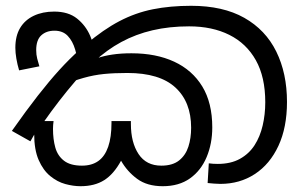

<svg xmlns="http://www.w3.org/2000/svg" viewBox="-20 -632 1047 663"><path d="M542 11Q488 11 453.5 -14.5Q419 -40 398 -77Q373 -31 340 -10Q307 11 258 11Q233 11 205.5 3.5Q178 -4 153.5 -24Q129 -44 113.5 -79.5Q98 -115 98 -170Q98 -181 99.5 -192.5Q101 -204 103 -214H165Q164 -207 163.5 -200.5Q163 -194 163 -187Q163 -151 171 -122.5Q179 -94 201 -77Q223 -60 263 -60Q297 -60 319.5 -76Q342 -92 353.5 -125Q365 -158 365 -208V-214H432V-204Q432 -140 458.5 -100Q485 -60 537 -60Q576 -60 598.5 -78Q621 -96 630.5 -125.5Q640 -155 640 -191Q640 -280 585.5 -330Q531 -380 420 -380Q374 -380 339 -376.5Q304 -373 268.5 -363Q233 -353 186 -334L283 -415Q296 -424 317 -431.5Q338 -439 367.5 -443.5Q397 -448 434 -448Q519 -448 581.5 -419Q644 -390 678.5 -333.5Q713 -277 713 -192Q713 -136 693.5 -89.5Q674 -43 636 -16Q598 11 542 11ZM741 3Q731 3 719 2Q707 1 697 0L701 -68Q708 -67 716 -66.5Q724 -66 732 -66Q777 -66 808.5 -83.5Q840 -101 859 -130.5Q878 -160 887 -198.5Q896 -237 896 -279Q896 -366 863.5 -424Q831 -482 772 -511.5Q713 -541 633 -541Q565 -541 507 -527.5Q449 -514 399 -487Q349 -460 305 -419L294 -410Q267 -383 239.5 -351Q212 -319 184.5 -283.5Q157 -248 129 -208L110 -188L85 -144L21 -180Q71 -251 110.5 -301.5Q150 -352 185 -390.5Q220 -429 256 -461L277 -479Q337 -530 392.5 -559Q448 -588 508 -600Q568 -612 640 -612Q750 -612 823.5 -570.5Q897 -529 934 -454Q971 -379 971 -280Q971 -192 941.5 -128.5Q912 -65 860 -31Q808 3 741 3ZM167 -592Q216 -592 246 -568Q276 -544 291.5 -508Q307 -472 310 -434L252 -398Q248 -432 239.5 -461Q231 -490 214 -508Q197 -526 168 -526Q140 -526 122.5 -510Q105 -494 105 -459Q105 -443 108.5 -429.5Q112 -416 116 -403L46 -389Q40 -409 36.5 -429.5Q33 -450 33 -467Q33 -508 49.5 -535.5Q66 -563 96.5 -577.5Q127 -592 167 -592Z"/></svg>

Font: usinhala85
Style: Book
Weight: 400
Designer: Jelle Bosma - Monotype Design Team
Foundry: Monotype Imaging Inc.
Version: Version 2.003